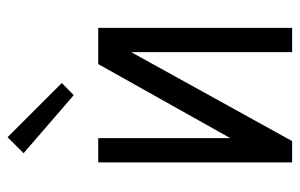

<svg xmlns="http://www.w3.org/2000/svg" viewBox="-163 -633 796 510"><g transform="rotate(-90 235.0 -378.0)"><path d="M83 -713.4 125.5 -755.9 269.5 -611.8 237.3 -580.1ZM58.6 0V-515.1H123V-164.1L319.8 -515.1H416V0H351.6V-427.7L115.2 0Z"/></g></svg>

Font: News Cycle
Style: Regular
Weight: 500
Version: Version 0.5.2